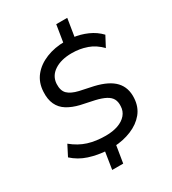

<svg xmlns="http://www.w3.org/2000/svg" viewBox="-221 -935 1042 1164"><g transform="rotate(-30 300.0 -352.5)"><path d="M214 115 235 -19 251 -2Q183 -6 124 -25Q65 -44 20 -85L58 -159Q108 -118 162.5 -101Q217 -84 285 -84Q334 -84 371 -97Q408 -110 429.5 -135Q451 -160 452 -194Q454 -224 443 -244.5Q432 -265 405.5 -279Q379 -293 336 -303L242 -323Q192 -335 156.5 -357Q121 -379 104 -415.5Q87 -452 90 -504Q93 -567 128.5 -611Q164 -655 223.5 -679Q283 -703 355 -703L341 -690L362 -820H439L418 -689L408 -700Q459 -694 506.5 -673Q554 -652 588 -616L550 -544Q510 -586 460.5 -603.5Q411 -621 355 -621Q280 -621 233 -590Q186 -559 183 -505Q181 -458 204.5 -435Q228 -412 279 -400L373 -380Q467 -358 509 -313Q551 -268 547 -197Q544 -136 509.5 -94Q475 -52 418 -28.5Q361 -5 294 -2L313 -20L291 115Z"/></g></svg>

Font: Nunito Sans 10pt Medium
Style: Italic
Weight: 500
Italic angle: -9°
Designer: Vernon Adams
Foundry: Vernon Adams
Version: Version 3.101;gftools[0.9.27]